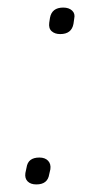

<svg xmlns="http://www.w3.org/2000/svg" viewBox="-20 -476 241 507"><path d="M76 11Q61 11 53 3Q45 -5 47 -19L50 -33Q52 -47 60.5 -53.5Q69 -60 84 -60Q99 -60 107 -51.5Q115 -43 113 -29L110 -16Q106 11 76 11ZM139 -386Q125 -386 116.5 -393.5Q108 -401 110 -416L112 -429Q117 -456 147 -456Q162 -456 170.5 -448Q179 -440 176 -427L174 -413Q169 -386 139 -386Z"/></svg>

Font: Sofia Sans Semi Condensed ExtraLight
Style: Italic
Weight: 250
Italic angle: -9°
Version: Version 4.100